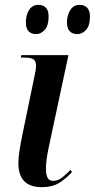

<svg xmlns="http://www.w3.org/2000/svg" viewBox="-20 -764 392 794"><path d="M153 10Q56 10 56 -89Q56 -111 60.5 -140.5Q65 -170 73 -209L122 -446Q125 -459 127 -471Q129 -483 129 -493Q129 -511 118.5 -518.5Q108 -526 78 -526H66L68 -536H263L182 -157Q170 -102 170 -66Q170 -43 176.5 -29.5Q183 -16 201 -16Q219 -16 237 -30Q255 -44 271 -61L278 -53Q255 -27 226 -8.5Q197 10 153 10ZM300 -623Q280 -623 268.5 -634.5Q257 -646 257 -672Q257 -702 271 -723Q285 -744 309 -744Q328 -744 340 -732.5Q352 -721 352 -695Q352 -658 336 -640.5Q320 -623 300 -623ZM129 -623Q110 -623 98.5 -634.5Q87 -646 87 -672Q87 -702 100.5 -723Q114 -744 139 -744Q158 -744 169.5 -732.5Q181 -721 181 -696Q181 -658 165 -640.5Q149 -623 129 -623Z"/></svg>

Font: Noto Serif Display Condensed SemiBold
Style: Italic
Weight: 600
Width: 3
Italic angle: -12°
Designer: Monotype Design Team
Foundry: Monotype Imaging Inc.
Version: Version 2.009